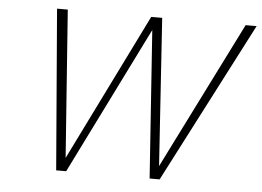

<svg xmlns="http://www.w3.org/2000/svg" viewBox="-48 -721 1070 784"><g transform="rotate(5 486.5 -329.0)"><path d="M973 -658 633 0H592L550 -605L250 0H209L155 -658H199L243 -54L541 -658H586L626 -54L928 -658Z"/></g></svg>

Font: Ysabeau Light
Style: Italic
Weight: 300
Italic angle: -12°
Designer: Christian Thalmann (Catharsis Fonts)
Version: Version 0.003